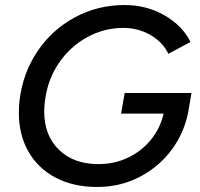

<svg xmlns="http://www.w3.org/2000/svg" viewBox="-20 -732 795 764"><path d="M55 -283Q55 -309 58 -334Q71 -441 128.5 -527Q186 -613 277 -662.5Q368 -712 476 -712Q563 -712 634.5 -671Q706 -630 738 -565L650 -518Q628 -564 579 -592.5Q530 -621 471 -621Q394 -621 326 -583.5Q258 -546 213.5 -480Q169 -414 159 -331Q156 -309 156 -288Q156 -193 214.5 -136Q273 -79 372 -79Q435 -79 489 -104.5Q543 -130 580.5 -176Q618 -222 631 -280H462L476 -362H742L730 -292Q715 -207 664.5 -138Q614 -69 536.5 -28.5Q459 12 367 12Q272 12 201.5 -25Q131 -62 93 -129Q55 -196 55 -283Z"/></svg>

Font: Oak Sans Medium
Style: Italic
Weight: 500
Italic angle: -9.49998°
Foundry: Erik Kennedy, Walven
Version: Version 1.000